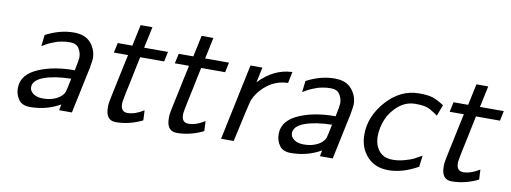

<svg xmlns="http://www.w3.org/2000/svg" viewBox="-52 -840 2981 1119"><g transform="rotate(10 1438.5 -280.0)"><path d="M64.9 -85Q64.9 -169.9 169.9 -210.9Q254.9 -245.1 374 -245.1Q387.2 -309.1 387.2 -323.2Q387.2 -352.1 371.6 -376.5Q356 -400.9 318.8 -400.9Q305.7 -400.9 293.9 -399.9Q282.2 -398.9 270.5 -396.5Q258.8 -394 250 -392.1Q241.2 -390.1 230.2 -385.5Q219.2 -380.9 213.1 -378.9Q207 -377 196 -371.6Q185.1 -366.2 182.6 -364.5Q180.2 -362.8 169.2 -356.4Q158.2 -350.1 157.2 -350.1L165 -417Q249 -460.9 331.1 -460.9Q398.9 -460.9 432.4 -421.4Q465.8 -381.8 465.8 -330.1Q465.8 -321.3 458 -274.9L399.9 0H324.2L331.1 -35.2Q251 10.7 153.8 11.2Q106 11.2 85.4 -18.3Q64.9 -47.9 64.9 -85ZM140.1 -104Q140.1 -82 161.6 -66.4Q183.1 -50.8 219.2 -50.8Q264.2 -50.8 298.6 -67.9Q333 -85 344.2 -112.8Q348.1 -124 361.8 -192.9Q263.7 -190.9 201.2 -168Q140.1 -145 140.1 -104Z M580.1 -386.2 592.8 -444.8H679.2L706.1 -570.8H775.9L749 -444.8H890.1L877.9 -386.2H735.8Q728 -348.1 720.5 -313Q712.9 -277.8 708.5 -254.4Q704.1 -231 699 -209.5Q693.8 -188 691.4 -174.6Q689 -161.1 686.5 -149.7Q684.1 -138.2 683.1 -131.6Q682.1 -125 681.2 -120.1Q680.2 -115.2 679.7 -111.6Q679.2 -107.9 679.2 -106Q679.2 -104 679.2 -100.1Q679.2 -53.2 718.8 -53.2Q763.7 -53.2 814.9 -85.9L817.9 -26.9Q740.7 11.2 661.1 11.2Q601.1 11.2 601.1 -65.9Q601.1 -71.8 601.1 -75.4Q601.1 -79.1 601.6 -83.5Q602.1 -87.9 603 -94Q604 -100.1 605.5 -107.7Q606.9 -115.2 609.4 -128.2Q611.8 -141.1 615 -155Q618.2 -168.9 623 -192.9Q627.9 -216.8 633.5 -242.4Q639.2 -268.1 647 -306.6Q654.8 -345.2 664.1 -386.2Z M940.9 -386.2 953.6 -444.8H1040L1066.9 -570.8H1136.7L1109.9 -444.8H1251L1238.8 -386.2H1096.7Q1088.9 -348.1 1081.3 -313Q1073.7 -277.8 1069.3 -254.4Q1064.9 -231 1059.8 -209.5Q1054.7 -188 1052.2 -174.6Q1049.8 -161.1 1047.4 -149.7Q1044.9 -138.2 1043.9 -131.6Q1043 -125 1042 -120.1Q1041 -115.2 1040.5 -111.6Q1040 -107.9 1040 -106Q1040 -104 1040 -100.1Q1040 -53.2 1079.6 -53.2Q1124.5 -53.2 1175.8 -85.9L1178.7 -26.9Q1101.6 11.2 1022 11.2Q961.9 11.2 961.9 -65.9Q961.9 -71.8 961.9 -75.4Q961.9 -79.1 962.4 -83.5Q962.9 -87.9 963.9 -94Q964.8 -100.1 966.3 -107.7Q967.8 -115.2 970.2 -128.2Q972.7 -141.1 975.8 -155Q979 -168.9 983.9 -192.9Q988.8 -216.8 994.4 -242.4Q1000 -268.1 1007.8 -306.6Q1015.6 -345.2 1024.9 -386.2Z M1282.7 0 1377.4 -450.2H1447.8L1428.7 -359.9Q1515.6 -451.7 1624.5 -455.1L1610.8 -388.2Q1541 -386.2 1488.8 -345.2Q1436.5 -304.2 1414.6 -250Q1407.7 -231.9 1357.4 0Z M1608.4 -85Q1608.4 -169.9 1713.4 -210.9Q1798.3 -245.1 1917.5 -245.1Q1930.7 -309.1 1930.7 -323.2Q1930.7 -352.1 1915 -376.5Q1899.4 -400.9 1862.3 -400.9Q1849.1 -400.9 1837.4 -399.9Q1825.7 -398.9 1814 -396.5Q1802.2 -394 1793.5 -392.1Q1784.7 -390.1 1773.7 -385.5Q1762.7 -380.9 1756.6 -378.9Q1750.5 -377 1739.5 -371.6Q1728.5 -366.2 1726.1 -364.5Q1723.6 -362.8 1712.6 -356.4Q1701.7 -350.1 1700.7 -350.1L1708.5 -417Q1792.5 -460.9 1874.5 -460.9Q1942.4 -460.9 1975.8 -421.4Q2009.3 -381.8 2009.3 -330.1Q2009.3 -321.3 2001.5 -274.9L1943.4 0H1867.7L1874.5 -35.2Q1794.4 10.7 1697.3 11.2Q1649.4 11.2 1628.9 -18.3Q1608.4 -47.9 1608.4 -85ZM1683.6 -104Q1683.6 -82 1705.1 -66.4Q1726.6 -50.8 1762.7 -50.8Q1807.6 -50.8 1842 -67.9Q1876.5 -85 1887.7 -112.8Q1891.6 -124 1905.3 -192.9Q1807.1 -190.9 1744.6 -168Q1683.6 -145 1683.6 -104Z M2100.6 -169.9Q2100.6 -277.8 2182.6 -369.4Q2264.6 -460.9 2374.5 -460.9Q2426.3 -460.9 2454.3 -451.9Q2482.4 -442.9 2522.5 -417L2497.6 -351.1Q2452.6 -383.3 2429.2 -390.1Q2403.3 -397 2364.3 -397Q2307.1 -397 2263.2 -359.4Q2219.2 -321.8 2199.2 -272.5Q2179.2 -223.1 2179.2 -173.8Q2179.2 -120.6 2207.3 -86.9Q2235.4 -53.2 2287.6 -53.2Q2323.7 -53.2 2358.6 -63.2Q2393.6 -73.2 2409.4 -81.1Q2425.3 -88.9 2456.5 -106.9L2448.2 -40Q2358.4 10.7 2274.4 11.2Q2194.3 11.2 2147.5 -40.3Q2100.6 -91.8 2100.6 -169.9Z M2567.4 -386.2 2580.1 -444.8H2666.5L2693.4 -570.8H2763.2L2736.3 -444.8H2877.4L2865.2 -386.2H2723.1Q2715.3 -348.1 2707.8 -313Q2700.2 -277.8 2695.8 -254.4Q2691.4 -231 2686.3 -209.5Q2681.2 -188 2678.7 -174.6Q2676.3 -161.1 2673.8 -149.7Q2671.4 -138.2 2670.4 -131.6Q2669.4 -125 2668.5 -120.1Q2667.5 -115.2 2667 -111.6Q2666.5 -107.9 2666.5 -106Q2666.5 -104 2666.5 -100.1Q2666.5 -53.2 2706.1 -53.2Q2751 -53.2 2802.2 -85.9L2805.2 -26.9Q2728 11.2 2648.4 11.2Q2588.4 11.2 2588.4 -65.9Q2588.4 -71.8 2588.4 -75.4Q2588.4 -79.1 2588.9 -83.5Q2589.4 -87.9 2590.3 -94Q2591.3 -100.1 2592.8 -107.7Q2594.2 -115.2 2596.7 -128.2Q2599.1 -141.1 2602.3 -155Q2605.5 -168.9 2610.4 -192.9Q2615.2 -216.8 2620.8 -242.4Q2626.5 -268.1 2634.3 -306.6Q2642.1 -345.2 2651.4 -386.2Z"/></g></svg>

Font: CMU Sans Serif
Style: Oblique
Weight: 500
Italic angle: -12°
Version: Version 0.7.0